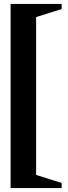

<svg xmlns="http://www.w3.org/2000/svg" viewBox="-20 -754 344 978"><path d="M34 204V-734H294V-708L164 -667V137L294 178V204Z"/></svg>

Font: Platypi ExtraBold
Style: Regular
Weight: 800
Designer: David Sargent
Foundry: Bolt Cutter Type
Version: Version 1.200; ttfautohint (v1.8.4.7-5d5b)